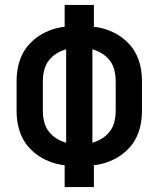

<svg xmlns="http://www.w3.org/2000/svg" viewBox="-20 -755 640 775"><path d="M241 0V-88Q214 -91 188 -100Q162 -109 139.5 -123.5Q117 -138 98.5 -158Q80 -178 68.5 -202.5Q57 -227 52 -253.5Q47 -280 47 -307V-428Q47 -455 52 -481.5Q57 -508 68.5 -532.5Q80 -557 98.5 -577Q117 -597 139.5 -611.5Q162 -626 188 -635Q214 -644 241 -647V-735H359V-647Q386 -644 412 -635Q438 -626 460.5 -611.5Q483 -597 501.5 -577Q520 -557 531.5 -532.5Q543 -508 548 -481.5Q553 -455 553 -428V-307Q553 -280 548 -253.5Q543 -227 531.5 -202.5Q520 -178 501.5 -158Q483 -138 460.5 -123.5Q438 -109 412 -100Q386 -91 359 -88V0ZM247 -179V-556Q226 -550 207.5 -538.5Q189 -527 176 -509.5Q163 -492 158 -470.5Q153 -449 153 -428V-307Q153 -286 158 -264.5Q163 -243 176 -225.5Q189 -208 207.5 -196.5Q226 -185 247 -179ZM353 -179Q374 -185 392.5 -196.5Q411 -208 424 -225.5Q437 -243 442 -264.5Q447 -286 447 -307V-428Q447 -449 442 -470.5Q437 -492 424 -509.5Q411 -527 392.5 -538.5Q374 -550 353 -556Z"/></svg>

Font: Iosevka Extended
Style: Bold
Weight: 700
Width: 7
Monospace: yes
Designer: Belleve Invis
Foundry: Belleve Invis
Version: Version 32.5.0; ttfautohint (v1.8.4)